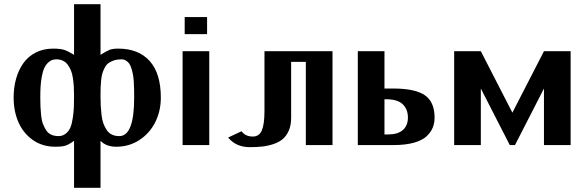

<svg xmlns="http://www.w3.org/2000/svg" viewBox="-20 -680 2753 900"><path d="M327.1 -231.9Q327.1 -255.9 325.9 -275.4Q324.7 -294.9 321.5 -315.2Q318.4 -335.4 312.3 -350.3Q306.2 -365.2 297.1 -377.2Q288.1 -389.2 274.7 -395.5Q261.2 -401.9 244.1 -401.9Q224.6 -401.9 210.7 -390.9Q196.8 -379.9 188.7 -363.5Q180.7 -347.2 176 -321.8Q171.4 -296.4 170.2 -273.9Q168.9 -251.5 168.9 -222.2Q168.9 -196.3 169.7 -179Q170.4 -161.6 172.9 -138.2Q175.3 -114.7 181.2 -99.6Q187 -84.5 195.8 -70.3Q204.6 -56.2 219.5 -49.1Q234.4 -42 253.9 -42Q273.9 -42 288.1 -53.5Q302.2 -64.9 309.6 -81.5Q316.9 -98.1 321 -126Q325.2 -153.8 326.2 -176.3Q327.1 -198.7 327.1 -231.9ZM327.1 200.2V-20Q303.7 -2.9 287.8 2.4Q272 7.8 238.8 7.8Q178.7 7.8 133.8 -23.9Q88.9 -55.7 66.4 -107.2Q43.9 -158.7 43.9 -222.2Q43.9 -270 55.4 -311Q66.9 -352.1 89.4 -383.8Q111.8 -415.5 147.7 -433.8Q183.6 -452.1 229 -452.1Q263.2 -452.1 281.5 -446Q299.8 -439.9 327.1 -422.9V-660.2H451.2V-422.9Q479.5 -440.9 493.9 -446.5Q508.3 -452.1 534.2 -452.1Q629.4 -452.1 681.6 -394Q733.9 -335.9 733.9 -222.2Q733.9 -159.7 707.8 -107.4Q681.6 -55.2 633.5 -23.7Q585.4 7.8 524.9 7.8Q477.5 7.8 451.2 -20V200.2ZM451.2 -231.9Q451.2 -205.1 452.1 -185.5Q453.1 -166 455.8 -142.1Q458.5 -118.2 464.4 -102.1Q470.2 -85.9 479.7 -71.3Q489.3 -56.6 504.2 -49.3Q519 -42 539.1 -42Q608.9 -42 608.9 -222.2Q608.9 -244.6 608.6 -259.3Q608.4 -273.9 607.2 -294.7Q606 -315.4 603.5 -328.9Q601.1 -342.3 596.7 -357.4Q592.3 -372.6 586.2 -381.3Q580.1 -390.1 570.6 -396Q561 -401.9 548.8 -401.9Q529.3 -401.9 513.9 -396.7Q498.5 -391.6 488.3 -384Q478 -376.5 470.9 -362.8Q463.9 -349.1 460 -336.7Q456.1 -324.2 454.1 -304.2Q452.1 -284.2 451.7 -269.5Q451.2 -254.9 451.2 -231.9Z M835.9 0ZM845.7 -600.1H950.7V-520H845.7ZM835.9 -439.9H960.9V0H835.9Z M1413.6 0V-390.1H1344.7V-127Q1344.7 -93.3 1334 -68.4Q1323.2 -43.5 1305.9 -28.6Q1288.6 -13.7 1262.5 -4.9Q1236.3 3.9 1210.2 6.8Q1184.1 9.8 1150.4 9.8Q1086.9 9.8 1049.3 -35.2L1112.3 -64.9Q1129.9 -40 1165.5 -40Q1194.8 -40 1207.3 -68.6Q1219.7 -97.2 1219.7 -160.2V-439.9H1538.6V0Z M1782.2 -214.8V-49.8H1799.3Q1845.2 -49.8 1868.7 -70.8Q1892.1 -91.8 1892.1 -128.9Q1892.1 -168 1867.7 -191.4Q1843.3 -214.8 1789.1 -214.8ZM2017.1 -128.9Q2017.1 -103.5 2008.8 -82.5Q2000.5 -61.5 1980.5 -42Q1960.4 -22.5 1920.7 -11.2Q1880.9 0 1824.2 0H1657.2V-439.9H1782.2V-265.1H1822.3Q1926.3 -265.1 1971.7 -233.4Q2017.1 -201.7 2017.1 -128.9Z M2369.6 0 2233.9 -265.1V0H2108.9V-439.9H2233.9L2381.8 -151.9L2529.8 -439.9H2654.8V0H2529.8V-265.1L2394 0Z"/></svg>

Font: Pfennig
Style: Bold
Weight: 700
Version: Version 20120410 ; ttfautohint (v0.8)